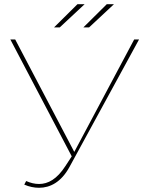

<svg xmlns="http://www.w3.org/2000/svg" viewBox="-20 -887 698 910"><path d="M52 -700H29L320 -146L290 -100C250 -38 208 -15 165 -15C145 -15 124 -20 104 -29L95 -12C118 -2 142 3 165 3C218 3 270 -24 309 -95L639 -700H616L332 -167ZM402 -757 520 -867H486L375 -757ZM263 -757 381 -867H347L236 -757Z"/></svg>

Font: Montserrat-Alt1 Thin
Style: Regular
Weight: 100
Designer: Differentunic
Foundry: Differentunic
Version: Version 7.222